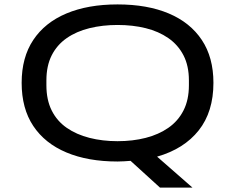

<svg xmlns="http://www.w3.org/2000/svg" viewBox="-20 -719 1064 869"><path d="M704 130 571 9Q557 10 542 11Q527 12 512 12Q378 12 280.5 -29Q183 -70 130.5 -149Q78 -228 78 -344Q78 -459 130.5 -538Q183 -617 280.5 -658Q378 -699 512 -699Q647 -699 744 -658Q841 -617 893.5 -538Q946 -459 946 -344Q946 -213 879.5 -129Q813 -45 691 -10L851 130ZM512 -80Q581 -80 639.5 -95Q698 -110 742 -140.5Q786 -171 810.5 -219Q835 -267 835 -333V-355Q835 -421 810.5 -468.5Q786 -516 742 -546.5Q698 -577 639.5 -591.5Q581 -606 512 -606Q444 -606 385 -591.5Q326 -577 282 -546.5Q238 -516 214 -468.5Q190 -421 190 -355V-333Q190 -267 214 -219Q238 -171 282 -140.5Q326 -110 385 -95Q444 -80 512 -80Z"/></svg>

Font: Archivo Expanded
Style: Regular
Weight: 400
Width: 7
Designer: Hector Gatti
Foundry: Omnibus-Type
Version: Version 2.001